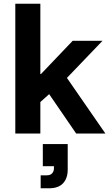

<svg xmlns="http://www.w3.org/2000/svg" viewBox="-20 -720 597 1035"><path d="M62.5 0V-700H197.5V-320.8H200.8L371.7 -500H532.5L340.8 -300L548.3 0H390.8L245 -212.5L197.5 -170V0ZM199.2 295V225H232.5Q251.7 225 261.2 214.2Q270.8 203.3 270.8 186.7V175.8H210.8V56.7H345V194.2Q345 240.8 320 267.9Q295 295 244.2 295Z"/></svg>

Font: Funnel Sans
Style: Bold
Weight: 700
Designer: NORD ID, Kristian Moeller
Foundry: Dicotype
Version: Version 1.000